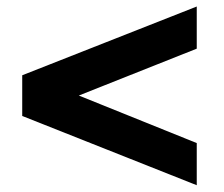

<svg xmlns="http://www.w3.org/2000/svg" viewBox="-20 -626 675 578"><path d="M572.3 -68.4 46.9 -276.9V-399.4L572.3 -606.4V-479.5L217.3 -338.4L572.3 -195.3Z"/></svg>

Font: Schibsted Grotesk
Style: Bold
Weight: 700
Designer: Bakken & Baeck AS, Henrik Kongsvoll
Foundry: Schibsted ASA
Version: Version 1.100;gftools[0.9.25]